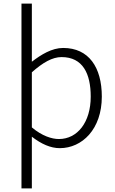

<svg xmlns="http://www.w3.org/2000/svg" viewBox="-20 -815 645 1073"><path d="M158 -411C220 -466 273 -496 324 -496C443 -496 487 -403 487 -275C487 -132 413 -38 309 -38C270 -38 215 -55 158 -103ZM100 238H158V-51C211 -10 263 13 314 13C439 13 549 -93 549 -275C549 -439 476 -547 333 -547C270 -547 210 -510 158 -470V-795H100Z"/></svg>

Font: Genne Gothic Light
Style: Regular
Weight: 300
Designer: Ryoko NISHIZUKA (kana & ideographs); Paul D. Hunt (Latin, Greek & Cyrillic); Wenlong ZHANG (bopomofo); Sandoll Communica
Foundry: Adobe Systems Incorporated
Version: Version 1.004;PS 1.004;hotconv 16.6.51;makeotf.lib2.5.65220